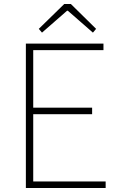

<svg xmlns="http://www.w3.org/2000/svg" viewBox="-20 -945 602 965"><path d="M110 0V-726H500V-693H147V-404H443V-371H147V-33H511V0ZM191 -781 175 -800 303 -925H336L463 -800L447 -781L321 -891H317Z"/></svg>

Font: Noto Sans TC Thin Thin
Style: Regular
Weight: 250
Version: Version 2.004-H2;hotconv 1.0.118;makeotfexe 2.5.65603